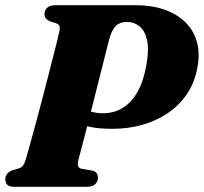

<svg xmlns="http://www.w3.org/2000/svg" viewBox="-20 -720 786 740"><path d="M740 -455.5Q729.5 -400 700 -356.8Q670.5 -313.5 626.5 -283.8Q582.5 -254 528 -238.8Q473.5 -223.5 412.5 -223.5Q362 -223.5 328.2 -230.8Q294.5 -238 259 -254.5L282 -312Q304.5 -297.5 327.8 -290.5Q351 -283.5 377.5 -283.5Q419 -283.5 452.8 -304Q486.5 -324.5 510 -366Q533.5 -407.5 544 -468.5Q555 -529 546.8 -565.5Q538.5 -602 517.5 -618.8Q496.5 -635.5 469 -635.5Q442.5 -635.5 427 -620.5Q411.5 -605.5 402 -572.5Q400 -567 394.2 -543Q388.5 -519 379.2 -482.8Q370 -446.5 359 -403.2Q348 -360 336.8 -314.8Q325.5 -269.5 314.8 -228.5Q304 -187.5 295.8 -155.5Q287.5 -123.5 283 -107Q278 -88.5 281 -80.2Q284 -72 292.5 -70L335.5 -62.5Q347.5 -60 352.5 -52.5Q357.5 -45 357.5 -34.5Q357.5 -19.5 346.5 -9.8Q335.5 0 315 0H36.5Q14.5 0 7.5 -8.5Q0.5 -17 0.5 -30Q0.5 -42.5 8.8 -51.2Q17 -60 28 -64L51 -70.5Q63 -74 68.5 -81.5Q74 -89 78.5 -103Q83 -118.5 92.2 -151.2Q101.5 -184 113.2 -227.2Q125 -270.5 137.5 -318Q150 -365.5 162 -412.2Q174 -459 184.2 -498.8Q194.5 -538.5 201.2 -566.2Q208 -594 209.5 -602.5Q212 -615.5 208.2 -621.5Q204.5 -627.5 195.5 -630.5L172.5 -638Q162 -643 156.8 -649Q151.5 -655 151.5 -665.5Q151.5 -681 162.2 -690.5Q173 -700 194 -700H502.5Q564.5 -700 613.5 -683Q662.5 -666 694.8 -634Q727 -602 739.2 -557Q751.5 -512 740 -455.5Z"/></svg>

Font: Fraunces ExtraBold
Style: Italic
Weight: 800
Italic angle: -16°
Version: Version 1.000;[b76b70a41]